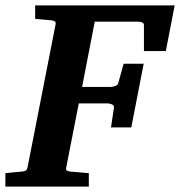

<svg xmlns="http://www.w3.org/2000/svg" viewBox="-35 -691 667 711"><path d="M579.1 -502H498V-598.1Q498 -605.5 490.7 -608.2Q483.4 -610.8 475.1 -610.8H315.9L269 -369.1H375Q382.3 -369.1 391.4 -372.3Q400.4 -375.5 402.8 -382.8L422.9 -455.1H497.1L451.2 -219.2H376L387.2 -293.9Q387.7 -300.8 379.6 -304.4Q371.6 -308.1 363.8 -308.1H256.8L210 -69.8Q208.5 -61 213.9 -58.6Q219.2 -56.2 229 -55.2Q238.3 -54.7 249 -53.7Q258.3 -52.7 269.8 -51.8Q281.2 -50.8 293.9 -49.8V0H-15.1V-49.8Q-4.9 -50.8 5.1 -51.8Q15.1 -52.7 23.4 -53.7Q32.7 -54.7 42 -55.2Q53.2 -56.2 58.8 -58.6Q64.5 -61 66.9 -70.8L170.9 -601.1Q172.4 -609.9 167 -612.5Q161.6 -615.2 151.9 -616.2Q143.1 -616.7 133.8 -617.7Q125.5 -618.7 115.2 -619.4Q105 -620.1 95.2 -621.1V-670.9H611.8Z"/></svg>

Font: Charis SIL Afr
Style: Bold Italic
Weight: 700
Italic angle: -11°
Foundry: SIL International
Version: Version 5.000